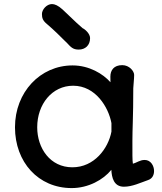

<svg xmlns="http://www.w3.org/2000/svg" viewBox="-20 -936 818 970"><path d="M55.7 -293C55.7 -117.2 173.3 14.2 342.3 14.2C426.3 14.2 502 -27.8 542.5 -78.1C544.4 -39.6 554.7 7.3 606 7.3C648.4 7.3 689 -12.7 728.5 -26.4C751.5 -34.2 758.3 -54.7 758.3 -72.3C758.3 -97.7 742.2 -127.9 710.9 -127.9C697.3 -127.9 689 -124 680.2 -120.6C670.4 -115.7 657.2 -110.4 651.4 -108.9C648.4 -125.5 648.9 -161.6 648.9 -224.6C648.9 -252.4 649.9 -288.1 650.9 -319.3C652.3 -365.2 653.3 -418.9 653.3 -490.2C654.3 -513.2 657.7 -535.6 657.7 -557.6C657.7 -576.2 633.8 -606.9 597.7 -606.9C555.2 -606.9 537.6 -581.1 537.6 -548.8C537.6 -541 537.6 -529.3 538.1 -520.5C500.5 -563 430.7 -605.5 346.7 -605.5C183.1 -605.5 55.7 -470.2 55.7 -293ZM168 -293C168 -409.7 243.2 -502.9 349.6 -502.9C463.4 -502.9 528.3 -393.6 543 -314V-271C526.9 -185.5 456.1 -90.8 345.7 -90.8C233.4 -90.8 168 -187 168 -293ZM377.9 -685.5C410.2 -685.5 435.1 -706.5 435.1 -743.7C435.1 -766.6 408.2 -789.1 397.5 -793.5C384.8 -803.7 364.3 -822.8 295.9 -888.2C273.9 -908.2 256.3 -915.5 242.7 -915.5C215.8 -915.5 191.9 -887.7 191.9 -865.2C191.9 -844.7 196.3 -831.5 217.8 -814C253.4 -783.7 284.2 -752.9 314.9 -722.2V-722.7C338.4 -697.3 348.1 -685.5 377.9 -685.5Z"/></svg>

Font: Autour One
Style: Regular
Weight: 400
Designer: Eben Sorkin
Foundry: Eben Sorkin
Version: Version 1.002